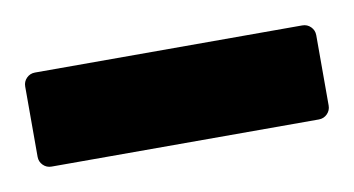

<svg xmlns="http://www.w3.org/2000/svg" viewBox="-29 -721 352 191"><g transform="rotate(-10 147.0 -625.5)"><path d="M12 -578Q7 -578 3.5 -581.5Q0 -585 0 -590V-661Q0 -666 3.5 -669.5Q7 -673 12 -673H282Q287 -673 290.5 -669.5Q294 -666 294 -661V-590Q294 -585 290.5 -581.5Q287 -578 282 -578Z"/></g></svg>

Font: LinhAnh
Style: Bold
Weight: 700
Designer: Jeremy Tribby
Foundry: Tribby Type
Version: Version 1.408